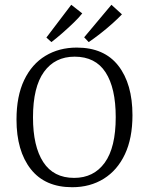

<svg xmlns="http://www.w3.org/2000/svg" viewBox="-20 -775 623 803"><path d="M282 8Q168 8 108.5 -68Q49 -144 49 -275Q49 -373 81 -440Q113 -507 170 -541.5Q227 -576 301 -576Q416 -576 475 -500Q534 -424 534 -293Q534 -197 502.5 -130Q471 -63 414 -27.5Q357 8 282 8ZM292 -538Q210 -538 164 -474.5Q118 -411 118 -284Q118 -163 161 -97Q204 -31 290 -31Q372 -31 418 -94.5Q464 -158 464 -285Q464 -407 421.5 -472.5Q379 -538 292 -538ZM174 -618 278 -755 324 -719Q310 -701 287 -679Q264 -657 239.5 -635.5Q215 -614 195 -599ZM332 -619 446 -755 490 -715Q475 -699 450.5 -677Q426 -655 399 -634Q372 -613 351 -599Z"/></svg>

Font: Rasa Light
Style: Regular
Weight: 300
Designer: Anna Giedrys (Yrsa+Rasa design), David Brezina (Yrsa art-direction, Rasa art-direction, design)
Foundry: Rosetta Type Foundry
Version: Version 2.004